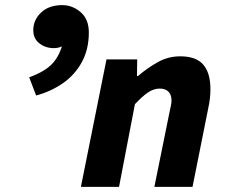

<svg xmlns="http://www.w3.org/2000/svg" viewBox="-20 -730 882 750"><path d="M121 -357 94 -428Q157 -451 185.5 -482.5Q214 -514 226 -564Q228 -570 227.5 -574.5Q227 -579 227 -585L247 -567Q237 -557 223 -549.5Q209 -542 190 -542Q158 -542 134 -560.5Q110 -579 110 -612Q110 -652 140.5 -681Q171 -710 223 -710Q263 -710 295 -682.5Q327 -655 327 -603Q327 -537 299.5 -487Q272 -437 225 -404.5Q178 -372 121 -357ZM296 0 396 -498H516L515 -433H519Q555 -464 596 -487Q637 -510 684 -510Q746 -510 774 -477.5Q802 -445 802 -381Q802 -365 800 -346.5Q798 -328 794 -310L732 0H583L642 -291Q645 -306 647.5 -317Q650 -328 650 -337Q650 -360 638 -372Q626 -384 604 -384Q581 -384 559 -369.5Q537 -355 507 -323L445 0Z"/></svg>

Font: Source Sans 3 ExtraLight ExtraBold
Style: Italic
Weight: 800
Italic angle: -11°
Version: Version 3.052;hotconv 1.1.0;makeotfexe 2.6.0